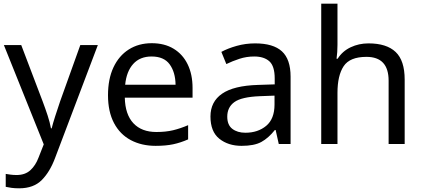

<svg xmlns="http://www.w3.org/2000/svg" viewBox="-20 -780 2293 1040"><path d="M1 -536H95L211 -231Q226 -191 238 -154.5Q250 -118 256 -85H260Q266 -110 279 -150.5Q292 -191 306 -232L415 -536H510L279 74Q251 150 206.5 195Q162 240 84 240Q60 240 42 237.5Q24 235 11 232V162Q22 164 37.5 166Q53 168 70 168Q116 168 144.5 142Q173 116 189 73L217 2Z M802 -546Q871 -546 920.5 -516Q970 -486 996.5 -431.5Q1023 -377 1023 -304V-251H656Q658 -160 702.5 -112.5Q747 -65 827 -65Q878 -65 917.5 -74.5Q957 -84 999 -102V-25Q958 -7 918 1.5Q878 10 823 10Q747 10 688.5 -21Q630 -52 597.5 -113.5Q565 -175 565 -264Q565 -352 594.5 -415Q624 -478 677.5 -512Q731 -546 802 -546ZM801 -474Q738 -474 701.5 -433.5Q665 -393 658 -321H931Q930 -389 899 -431.5Q868 -474 801 -474Z M1362 -545Q1460 -545 1507 -502Q1554 -459 1554 -365V0H1490L1473 -76H1469Q1434 -32 1395.5 -11Q1357 10 1289 10Q1216 10 1168 -28.5Q1120 -67 1120 -149Q1120 -229 1183 -272.5Q1246 -316 1377 -320L1468 -323V-355Q1468 -422 1439 -448Q1410 -474 1357 -474Q1315 -474 1277 -461.5Q1239 -449 1206 -433L1179 -499Q1214 -518 1262 -531.5Q1310 -545 1362 -545ZM1388 -259Q1288 -255 1249.5 -227Q1211 -199 1211 -148Q1211 -103 1238.5 -82Q1266 -61 1309 -61Q1377 -61 1422 -98.5Q1467 -136 1467 -214V-262Z M1808 -537Q1808 -497 1803 -462H1809Q1835 -503 1879.5 -524Q1924 -545 1976 -545Q2074 -545 2123 -498.5Q2172 -452 2172 -349V0H2085V-343Q2085 -472 1965 -472Q1875 -472 1841.5 -421.5Q1808 -371 1808 -277V0H1720V-760H1808Z"/></svg>

Font: Noto Sans Hatran
Style: Regular
Weight: 400
Designer: Monotype Design Team
Foundry: Monotype Imaging Inc.
Version: Version 2.001; ttfautohint (v1.8.4.7-5d5b)